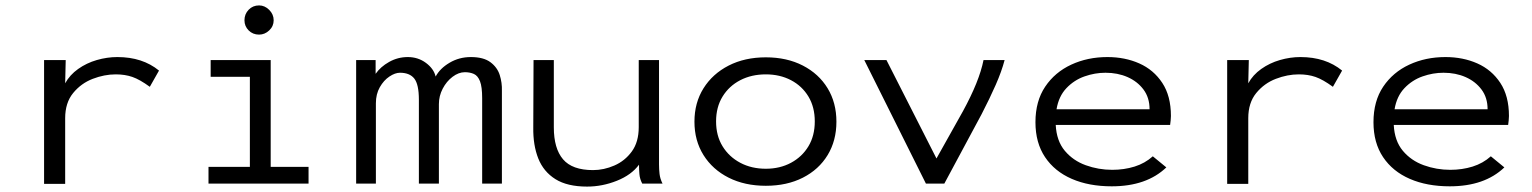

<svg xmlns="http://www.w3.org/2000/svg" viewBox="-20 -679 5665 710"><path d="M143 1V-457H223L221 -371Q238 -402 269 -424Q300 -446 338 -457Q376 -468 414 -468Q507 -468 568 -418L534 -358Q497 -385 469.5 -394.5Q442 -404 408 -404Q366 -404 323 -387.5Q280 -371 250.5 -335Q221 -299 221 -242V1Z M751 0V-62H904V-395H759V-457H981V-62H1121V0ZM938 -551Q915 -551 899.5 -566.5Q884 -582 884 -604Q884 -627 899.5 -643Q915 -659 938 -659Q959 -659 975.5 -642.5Q992 -626 992 -604Q992 -582 975.5 -566.5Q959 -551 938 -551Z M1297 0V-457H1369V-406Q1387 -432 1419 -450Q1451 -468 1488 -468Q1526 -468 1555 -446.5Q1584 -425 1591 -396Q1607 -426 1642.5 -447Q1678 -468 1721 -468Q1768 -468 1793.5 -449Q1819 -430 1828 -401.5Q1837 -373 1836 -343V0H1763V-316Q1763 -358 1755 -378.5Q1747 -399 1732.5 -405.5Q1718 -412 1699 -412Q1676 -412 1653.5 -395Q1631 -378 1617 -351Q1603 -324 1603 -294V0H1529V-310Q1529 -367 1512 -388.5Q1495 -410 1459 -410Q1441 -410 1420 -396Q1399 -382 1384.5 -356.5Q1370 -331 1370 -297V0Z M2151 11Q2078 11 2034 -16.5Q1990 -44 1970.5 -93Q1951 -142 1952 -208L1953 -457H2028V-208Q2028 -130 2062 -90Q2096 -50 2173 -50Q2213 -50 2252 -67Q2291 -84 2316.5 -119Q2342 -154 2342 -209V-457H2417V-71Q2417 -53 2419 -35.5Q2421 -18 2430 0H2355Q2346 -17 2344.5 -35Q2343 -53 2343 -70Q2315 -32 2261 -10.5Q2207 11 2151 11Z M2812 8Q2734 8 2674.5 -22Q2615 -52 2581.5 -105.5Q2548 -159 2548 -229Q2548 -299 2581.5 -352.5Q2615 -406 2674.5 -436.5Q2734 -467 2812 -467Q2890 -467 2949 -436.5Q3008 -406 3040.5 -352.5Q3073 -299 3073 -229Q3073 -159 3040.5 -105.5Q3008 -52 2949 -22Q2890 8 2812 8ZM2812 -55Q2864 -55 2905 -77Q2946 -99 2969.5 -138Q2993 -177 2993 -230Q2993 -283 2969.5 -322Q2946 -361 2905 -382.5Q2864 -404 2812 -404Q2759 -404 2717.5 -382.5Q2676 -361 2652 -322Q2628 -283 2628 -230Q2628 -177 2652 -138Q2676 -99 2717.5 -77Q2759 -55 2812 -55Z M3404 0 3176 -457H3258L3443 -93L3541 -268Q3571 -323 3590 -370Q3609 -417 3617 -457H3695Q3684 -415 3662 -365Q3640 -315 3610 -257L3472 0Z M4091 10Q4007 10 3943.5 -17.5Q3880 -45 3844.5 -98Q3809 -151 3809 -227Q3809 -305 3845 -358.5Q3881 -412 3941.5 -440Q4002 -468 4075 -468Q4140 -468 4193 -444.5Q4246 -421 4278 -372.5Q4310 -324 4310 -250Q4310 -242 4309 -233.5Q4308 -225 4307 -217H3884Q3887 -158 3917.5 -121.5Q3948 -85 3995 -68Q4042 -51 4093 -51Q4137 -51 4175.5 -63Q4214 -75 4243 -101L4293 -60Q4220 10 4091 10ZM3887 -275H4231Q4231 -318 4208.5 -348Q4186 -378 4149.5 -394Q4113 -410 4068 -410Q4029 -410 3990.5 -396.5Q3952 -383 3923.5 -353Q3895 -323 3887 -275Z M4518 1V-457H4598L4596 -371Q4613 -402 4644 -424Q4675 -446 4713 -457Q4751 -468 4789 -468Q4882 -468 4943 -418L4909 -358Q4872 -385 4844.5 -394.5Q4817 -404 4783 -404Q4741 -404 4698 -387.5Q4655 -371 4625.5 -335Q4596 -299 4596 -242V1Z M5341 10Q5257 10 5193.5 -17.5Q5130 -45 5094.5 -98Q5059 -151 5059 -227Q5059 -305 5095 -358.5Q5131 -412 5191.5 -440Q5252 -468 5325 -468Q5390 -468 5443 -444.5Q5496 -421 5528 -372.5Q5560 -324 5560 -250Q5560 -242 5559 -233.5Q5558 -225 5557 -217H5134Q5137 -158 5167.5 -121.5Q5198 -85 5245 -68Q5292 -51 5343 -51Q5387 -51 5425.5 -63Q5464 -75 5493 -101L5543 -60Q5470 10 5341 10ZM5137 -275H5481Q5481 -318 5458.5 -348Q5436 -378 5399.5 -394Q5363 -410 5318 -410Q5279 -410 5240.5 -396.5Q5202 -383 5173.5 -353Q5145 -323 5137 -275Z"/></svg>

Font: Inconsolata Expanded
Style: Regular
Weight: 400
Width: 7
Monospace: yes
Designer: Raph Levien, Cyreal, Brenton Simpson
Foundry: Raph Levien, Cyreal, Google
Version: Version 3.100; ttfautohint (v1.8.4.7-5d5b)